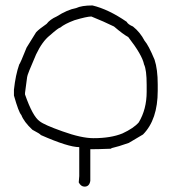

<svg xmlns="http://www.w3.org/2000/svg" viewBox="-20 -696 626 712"><path d="M322.8 -675.8Q382.3 -661.6 449.7 -615.2Q454.6 -605.5 473.1 -597.7Q500 -576.2 516.1 -544.9Q530.3 -529.3 553.2 -474.6Q564.9 -439 564.9 -382.8V-359.4Q564.9 -252.4 510.3 -197.3L457.5 -166Q418.9 -152.3 393.1 -146.5Q393.1 -144.5 391.1 -144.5Q343.3 -142.6 314.9 -142.6V-25.4Q311.5 -3.9 293.5 -3.9Q280.3 -3.9 272 -19.5L273.9 -43V-150.4Q232.9 -150.4 131.3 -195.3Q129.9 -199.2 100.1 -214.8Q68.4 -244.6 59.1 -269.5Q49.3 -279.3 31.7 -341.8V-363.3Q37.6 -418 51.3 -457Q55.2 -460.9 78.6 -519.5L113.8 -576.2Q125 -588.4 152.8 -607.4Q165.5 -624 189.9 -634.8Q230 -660.2 262.2 -666Q282.7 -675.8 322.8 -675.8ZM72.8 -351.6V-345.7Q101.1 -264.2 127.4 -246.1Q145 -232.4 211.4 -209Q281.7 -183.6 326.7 -183.6Q391.1 -183.6 434.1 -201.2Q476.1 -220.7 494.6 -242.2Q523.9 -291 523.9 -355.5V-380.9Q523.9 -437.5 514.2 -457Q507.3 -492.2 455.6 -558.6Q437 -568.4 402.8 -597.7Q365.2 -616.2 318.8 -634.8Q302.2 -634.8 256.3 -621.1Q219.7 -607.4 203.6 -593.8Q197.8 -593.8 164.6 -564.5Q136.7 -542.5 113.8 -494.1Q80.6 -418 80.6 -410.2Z"/></svg>

Font: CEF Fonts CJK
Style: Regular
Weight: 400
Designer: PartyBoss (派对大魔王)
Version: Release 2.25